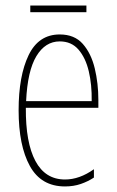

<svg xmlns="http://www.w3.org/2000/svg" viewBox="-20 -661 420 691"><path d="M195 -537Q248 -537 278 -503Q308 -469 321 -415Q334 -361 334 -301V-273H73Q72 -148 107.5 -81.5Q143 -15 214 -15Q266 -15 318 -52V-22Q297 -8 271 1Q245 10 214 10Q128 10 87.5 -63.5Q47 -137 47 -264Q47 -388 83 -462.5Q119 -537 195 -537ZM195 -512Q143 -512 111 -459Q79 -406 74 -297H310Q311 -356 299.5 -404.5Q288 -453 262.5 -482.5Q237 -512 195 -512ZM291 -641V-617H89V-641Z"/></svg>

Font: Noto Sans ExtraCondensed Thin
Style: Regular
Weight: 100
Width: 2
Designer: Monotype Design Team
Foundry: Monotype Imaging Inc.
Version: Version 2.013; ttfautohint (v1.8.4.7-5d5b)